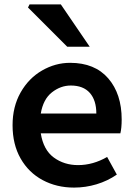

<svg xmlns="http://www.w3.org/2000/svg" viewBox="-20 -838 621 871"><path d="M37 -270Q37 -354 73.5 -418.5Q110 -483 170.5 -518Q231 -553 298 -553Q410 -553 471 -482.5Q532 -412 532 -296Q532 -257 526 -233H165Q177 -158 224 -123.5Q271 -89 334 -89Q402 -89 466 -126L510 -46Q468 -17 418 -2Q368 13 316 13Q237 13 173.5 -21Q110 -55 73.5 -119Q37 -183 37 -270ZM107 -804 114 -818H256L387 -626H285ZM417 -323Q417 -383 387.5 -416.5Q358 -450 301 -450Q255 -450 215.5 -419Q176 -388 165 -323Z"/></svg>

Font: Nebula Sans Semibold
Style: Regular
Weight: 600
Designer: Paul D. Hunt for Adobe (as Source Sans)
Foundry: Nebula Entertainment & Broadcasting LLC
Version: Version 1.010